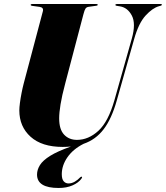

<svg xmlns="http://www.w3.org/2000/svg" viewBox="-20 -720 824 954"><path d="M548.5 -222 635 -528.5Q656 -603 635 -642.8Q614 -682.5 576 -688.5L560 -691Q553.5 -691.5 553.5 -696Q553.5 -700 560.5 -700H778.5Q784.5 -700 784.5 -696.5Q784.5 -693.5 778.5 -691.5L769.5 -689Q737.5 -680 703.2 -642.5Q669 -605 647 -527.5L560 -220Q534.5 -129.5 495 -77.8Q455.5 -26 395.5 -5.5Q343 21 315 61.5Q287 102 287 145.5Q287 170 296.5 180.8Q306 191.5 320.5 191.5Q336.5 191.5 351.8 182.5Q367 173.5 377.5 162Q382.5 156.5 387 158.5Q389.5 161 384.5 168Q370 188 340.5 201Q311 214 271.5 214Q164 214 164 147.5Q164 123.5 178.5 100.2Q193 77 229.5 54.2Q266 31.5 332.5 8Q313 10 291.5 10Q188 10 132 -40.5Q76 -91 76 -171.5Q76 -185.5 79 -208.5Q82 -231.5 87 -257.2Q92 -283 97.5 -304L193 -664Q198 -683 176 -686L139 -691Q132.5 -692 132.5 -696Q132.5 -700 139.5 -700H459.5Q465.5 -700 465.5 -696.5Q465.5 -692 459 -691.5L419.5 -686Q410 -684.5 405 -677.5Q400 -670.5 394.5 -649L304.5 -307Q287.5 -243.5 280.8 -201.5Q274 -159.5 274 -132Q274 -77 298.5 -51Q323 -25 362.5 -25Q419.5 -25 468.8 -70Q518 -115 548.5 -222Z"/></svg>

Font: Fraunces 144pt S000 Black
Style: Italic
Weight: 900
Italic angle: -16°
Version: Version 1.000; ttfautohint (v1.8.3)